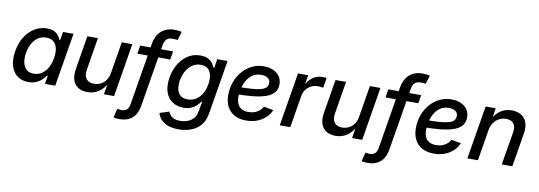

<svg xmlns="http://www.w3.org/2000/svg" viewBox="-68 -1227 5375 1914"><g transform="rotate(10 2619.5 -269.5)"><path d="M225.6 10.7Q159.2 10.7 113.5 -23.4Q67.9 -57.6 49.1 -120.4Q30.3 -183.1 44.4 -269.5Q59.1 -357.4 99.1 -419.4Q139.2 -481.4 196 -514.9Q252.9 -548.3 318.8 -548.3Q366.2 -548.3 394.8 -532.7Q423.3 -517.1 438.2 -495.4Q453.1 -473.6 460.4 -454.6H466.3L480.5 -541H586.9L497.1 0H393.1L406.7 -84H398.9Q384.3 -64 361.8 -42Q339.4 -20 305.9 -4.6Q272.5 10.7 225.6 10.7ZM264.6 -80.6Q310.1 -80.6 345.7 -104.5Q381.3 -128.4 405 -171.1Q428.7 -213.9 438 -270.5Q447.3 -327.1 437.7 -368.9Q428.2 -410.6 400.4 -433.8Q372.6 -457 327.1 -457Q280.3 -457 244.4 -432.9Q208.5 -408.7 185.3 -366.7Q162.1 -324.7 153.3 -270.5Q144.5 -215.8 153.8 -172.6Q163.1 -129.4 190.9 -105Q218.8 -80.6 264.6 -80.6Z M822.8 7.3Q768.1 7.3 730 -15.9Q691.9 -39.1 675.8 -85Q659.7 -130.9 670.4 -198.2L727.1 -541H834L779.8 -211.4Q770 -152.3 794.9 -119.1Q819.8 -85.9 873.5 -85.9Q909.2 -85.9 940.4 -101.3Q971.7 -116.7 993.7 -147.2Q1015.6 -177.7 1022.5 -221.7L1075.2 -541H1182.1L1092.8 0H990.2L1011.7 -132.8H1024.4Q988.3 -59.6 937.3 -26.1Q886.2 7.3 822.8 7.3Z M1594.7 -541 1580.6 -456.5H1248L1261.7 -541ZM1186 216.8Q1174.3 216.8 1163.8 216.1Q1153.3 215.3 1143.6 213.9Q1133.8 212.4 1123.5 210L1147 119.6Q1155.3 121.6 1168.7 123Q1182.1 124.5 1190.4 124.5Q1225.1 124.5 1244.1 106.4Q1263.2 88.4 1269.5 48.3L1373 -578.6Q1382.8 -635.7 1408.9 -675.3Q1435.1 -714.8 1476.6 -735.4Q1518.1 -755.9 1572.8 -755.9Q1592.8 -755.9 1610.6 -753.4Q1628.4 -751 1646 -747.6L1619.6 -661.1Q1610.8 -662.6 1594.7 -663.3Q1578.6 -664.1 1564 -664.1Q1527.8 -664.1 1507.8 -643.8Q1487.8 -623.5 1480.5 -581.1L1376.5 46.9Q1367.7 102.5 1343 140.4Q1318.4 178.2 1278.8 197.5Q1239.3 216.8 1186 216.8Z M1782.2 214.8Q1717.3 214.8 1672.4 197.5Q1627.4 180.2 1601.6 150.9Q1575.7 121.6 1567.9 86.9L1662.1 56.6Q1668.5 73.2 1681.4 89.8Q1694.3 106.4 1718.8 117.7Q1743.2 128.9 1784.2 128.9Q1848.6 128.9 1894.3 96.9Q1939.9 64.9 1950.2 2L1966.8 -96.2L1958.5 -94.7Q1944.3 -74.7 1923.1 -54.2Q1901.9 -33.7 1870.4 -19.8Q1838.9 -5.9 1793.5 -5.9Q1735.8 -5.9 1692.4 -30Q1648.9 -54.2 1624.3 -100.6Q1599.6 -147 1599.6 -212.9Q1599.6 -275.4 1618.2 -335Q1636.7 -394.5 1672.1 -442.6Q1707.5 -490.7 1757.8 -519.5Q1808.1 -548.3 1871.6 -548.3Q1908.7 -548.3 1934.3 -538.8Q1960 -529.3 1976.8 -513.9Q1993.7 -498.5 2003.7 -481.9Q2013.7 -465.3 2019.5 -451.2L2027.3 -452.6L2042 -541H2146.5L2055.2 8.8Q2043 81.5 2004.2 127Q1965.3 172.4 1907.7 193.6Q1850.1 214.8 1782.2 214.8ZM1819.3 -94.7Q1865.7 -94.7 1900.1 -115.7Q1934.6 -136.7 1957.3 -170.9Q1980 -205.1 1991.2 -246.8Q2002.4 -288.6 2002.4 -330.6Q2002.4 -388.7 1974.9 -423.1Q1947.3 -457.5 1892.1 -457.5Q1848.1 -457.5 1813.7 -436.5Q1779.3 -415.5 1755.6 -380.6Q1731.9 -345.7 1719.7 -303.5Q1707.5 -261.2 1707.5 -218.3Q1707.5 -161.1 1735.8 -127.9Q1764.2 -94.7 1819.3 -94.7Z M2431.6 11.7Q2363.3 11.7 2313.7 -14.4Q2264.2 -40.5 2237.5 -90.3Q2210.9 -140.1 2211.4 -210.4Q2211.9 -281.2 2234.9 -343.3Q2257.8 -405.3 2298.8 -452.1Q2339.8 -499 2394.5 -525.4Q2449.2 -551.8 2513.2 -551.8Q2567.4 -551.8 2608.6 -533.4Q2649.9 -515.1 2673.1 -481.2Q2696.3 -447.3 2696.3 -399.9Q2696.3 -352.1 2670.4 -319.6Q2644.5 -287.1 2592 -267.6Q2539.6 -248 2459.7 -239.3Q2379.9 -230.5 2272 -230.5L2284.7 -305.2Q2375.5 -305.2 2435.3 -309.8Q2495.1 -314.5 2529.5 -325.2Q2564 -335.9 2578.4 -354Q2592.8 -372.1 2592.8 -398.9Q2592.8 -428.7 2568.4 -446Q2543.9 -463.4 2502 -463.4Q2450.2 -463.4 2414.3 -438.5Q2378.4 -413.6 2356.4 -374.5Q2334.5 -335.4 2324.7 -291.5Q2314.9 -247.6 2314.5 -209.5Q2314.5 -172.4 2325.9 -142.1Q2337.4 -111.8 2364.7 -94Q2392.1 -76.2 2438.5 -76.2Q2488.3 -76.2 2525.9 -97.7Q2563.5 -119.1 2581.5 -155.3L2680.2 -137.7Q2651.4 -69.3 2585.2 -28.8Q2519 11.7 2431.6 11.7Z M2770 0 2859.4 -541H2962.4L2948.2 -454.1H2953.6Q2975.6 -498 3016.4 -523.2Q3057.1 -548.3 3105 -548.3Q3115.7 -548.3 3128.2 -547.6Q3140.6 -546.9 3148.4 -545.9L3131.8 -444.3Q3124.5 -445.8 3108.9 -447.8Q3093.3 -449.7 3076.7 -449.7Q3041 -449.7 3010 -434.3Q2979 -418.9 2958 -391.6Q2937 -364.3 2930.7 -327.1L2876.5 0Z M3334.5 7.3Q3279.8 7.3 3241.7 -15.9Q3203.6 -39.1 3187.5 -85Q3171.4 -130.9 3182.1 -198.2L3238.8 -541H3345.7L3291.5 -211.4Q3281.7 -152.3 3306.6 -119.1Q3331.5 -85.9 3385.3 -85.9Q3420.9 -85.9 3452.1 -101.3Q3483.4 -116.7 3505.4 -147.2Q3527.3 -177.7 3534.2 -221.7L3586.9 -541H3693.8L3604.5 0H3502L3523.4 -132.8H3536.1Q3500 -59.6 3449 -26.1Q3397.9 7.3 3334.5 7.3Z M4106.4 -541 4092.3 -456.5H3759.8L3773.4 -541ZM3697.8 216.8Q3686 216.8 3675.5 216.1Q3665 215.3 3655.3 213.9Q3645.5 212.4 3635.3 210L3658.7 119.6Q3667 121.6 3680.4 123Q3693.8 124.5 3702.1 124.5Q3736.8 124.5 3755.9 106.4Q3774.9 88.4 3781.2 48.3L3884.8 -578.6Q3894.5 -635.7 3920.7 -675.3Q3946.8 -714.8 3988.3 -735.4Q4029.8 -755.9 4084.5 -755.9Q4104.5 -755.9 4122.3 -753.4Q4140.1 -751 4157.7 -747.6L4131.3 -661.1Q4122.6 -662.6 4106.4 -663.3Q4090.3 -664.1 4075.7 -664.1Q4039.6 -664.1 4019.5 -643.8Q3999.5 -623.5 3992.2 -581.1L3888.2 46.9Q3879.4 102.5 3854.7 140.4Q3830.1 178.2 3790.5 197.5Q3751 216.8 3697.8 216.8Z M4331.1 11.7Q4262.7 11.7 4213.1 -14.4Q4163.6 -40.5 4137 -90.3Q4110.4 -140.1 4110.8 -210.4Q4111.3 -281.2 4134.3 -343.3Q4157.2 -405.3 4198.2 -452.1Q4239.3 -499 4293.9 -525.4Q4348.6 -551.8 4412.6 -551.8Q4466.8 -551.8 4508.1 -533.4Q4549.3 -515.1 4572.5 -481.2Q4595.7 -447.3 4595.7 -399.9Q4595.7 -352.1 4569.8 -319.6Q4543.9 -287.1 4491.5 -267.6Q4439 -248 4359.1 -239.3Q4279.3 -230.5 4171.4 -230.5L4184.1 -305.2Q4274.9 -305.2 4334.7 -309.8Q4394.5 -314.5 4429 -325.2Q4463.4 -335.9 4477.8 -354Q4492.2 -372.1 4492.2 -398.9Q4492.2 -428.7 4467.8 -446Q4443.4 -463.4 4401.4 -463.4Q4349.6 -463.4 4313.7 -438.5Q4277.8 -413.6 4255.9 -374.5Q4233.9 -335.4 4224.1 -291.5Q4214.4 -247.6 4213.9 -209.5Q4213.9 -172.4 4225.3 -142.1Q4236.8 -111.8 4264.2 -94Q4291.5 -76.2 4337.9 -76.2Q4387.7 -76.2 4425.3 -97.7Q4462.9 -119.1 4481 -155.3L4579.6 -137.7Q4550.8 -69.3 4484.6 -28.8Q4418.5 11.7 4331.1 11.7Z M4828.1 -315.4 4775.9 0H4668.9L4758.8 -541H4860.8L4840.3 -408.2L4826.2 -411.6Q4861.8 -483.4 4910.9 -515.9Q4960 -548.3 5022.5 -548.3Q5079.6 -548.3 5118.9 -524.2Q5158.2 -500 5175 -453.4Q5191.9 -406.7 5180.2 -338.9L5124 0H5017.1L5072.8 -333Q5083 -393.1 5058.3 -424.1Q5033.7 -455.1 4982.4 -455.1Q4944.8 -455.1 4912.6 -438.5Q4880.4 -421.9 4857.9 -390.6Q4835.4 -359.4 4828.1 -315.4Z"/></g></svg>

Font: Inter 17pt Medium
Style: Italic
Weight: 500
Italic angle: -9.3988°
Version: Version 4.001;git-66647c0bb